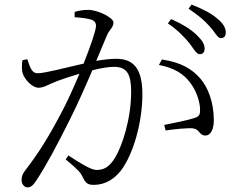

<svg xmlns="http://www.w3.org/2000/svg" viewBox="-20 -793 1040 836"><path d="M803 -607C823 -582 834 -557 850 -557C863 -557 871 -566 871 -581C871 -601 860 -618 835 -642C811 -665 775 -688 725 -710L711 -691C753 -663 782 -632 803 -607ZM894 -677C916 -653 927 -627 941 -627C955 -627 963 -635 963 -651C963 -672 952 -691 925 -713C902 -733 864 -754 814 -773L801 -755C845 -726 871 -703 894 -677ZM672 -510C740 -497 780 -471 809 -432C839 -391 849 -348 851 -322C852 -297 850 -287 829 -280C801 -270 730 -256 695 -249L701 -225C735 -230 800 -237 821 -234C850 -230 847 -203 874 -203C900 -203 911 -234 911 -270C911 -347 886 -411 854 -449C816 -493 770 -521 685 -534ZM305 -718C329 -717 367 -712 382 -706C395 -699 398 -691 398 -680C398 -662 375 -594 344 -516C272 -500 176 -474 144 -474C115 -474 109 -508 99 -535L78 -531C74 -513 75 -489 78 -476C86 -447 121 -411 147 -411C171 -411 183 -422 229 -440C250 -448 286 -460 326 -472C300 -410 271 -346 245 -298C187 -188 145 -123 89 -50C77 -34 74 -23 74 -9C74 11 88 23 99 23C112 23 122 17 136 -4C179 -68 227 -158 284 -272C319 -342 353 -419 382 -487C418 -496 452 -502 476 -502C534 -502 551 -469 551 -393C551 -275 512 -158 482 -108C455 -63 430 -53 400 -53C377 -53 331 -81 278 -116L266 -99C323 -52 331 -40 338 -26C351 -1 356 12 388 12C439 12 478 -14 507 -51C562 -124 600 -263 600 -383C600 -497 559 -537 486 -537C461 -537 427 -533 399 -528L446 -640C456 -664 474 -673 474 -695C474 -717 404 -750 365 -750C341 -750 321 -746 305 -741Z"/></svg>

Font: Noto Serif CJK SC Light
Style: Regular
Weight: 300
Designer: Ryoko NISHIZUKA 西塚涼子 (kana & ideographs); Frank Grießhammer (Latin, Greek & Cyrillic); Wenlong ZHANG 张文龙 (bopomofo); San
Foundry: Adobe
Version: Version 2.001;hotconv 1.1.0;makeotfexe 2.6.0